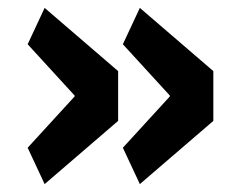

<svg xmlns="http://www.w3.org/2000/svg" viewBox="-20 -515 598 486"><path d="M50 -141 169 -271V-273L50 -403L93 -495L279 -335V-209L93 -49ZM291 -141 410 -271V-273L291 -403L334 -495L520 -335V-209L334 -49Z"/></svg>

Font: IBM Plex Sans Var
Style: Regular
Weight: 400
Designer: Mike Abbink, Paul van der Laan, Pieter van Rosmalen
Foundry: Bold Monday
Version: Version 3.000